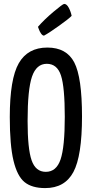

<svg xmlns="http://www.w3.org/2000/svg" viewBox="-20 -952 469 981"><path d="M205 -770Q197 -770 189.5 -781Q182 -792 178 -804L174 -815Q205 -851 253 -891.5Q301 -932 308 -932Q321 -932 331.5 -912Q342 -892 346 -871Q333 -857 282 -820.5Q231 -784 205 -770ZM30 -354Q30 -549 76 -629Q122 -709 222 -709Q320 -709 359.5 -633Q399 -557 399 -357Q399 -155 355 -73Q311 9 211 9Q143 9 105.5 -21.5Q68 -52 49 -131Q30 -210 30 -354ZM121 -334Q121 -192 141.5 -133Q162 -74 214 -74Q268 -74 289.5 -137.5Q311 -201 311 -355Q311 -507 291.5 -566.5Q272 -626 219 -626Q166 -626 143.5 -560.5Q121 -495 121 -334Z"/></svg>

Font: Yanone Kaffeesatz
Style: Regular
Weight: 400
Designer: Yanone (Cyrillic: Daniel Pouzeot)
Foundry: Yanone
Version: Version 1.003;PS 001.003;hotconv 1.0.88;makeotf.lib2.5.64775